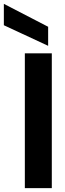

<svg xmlns="http://www.w3.org/2000/svg" viewBox="-82 -977 336 997"><path d="M47 0V-700H187V0ZM168 -739 -62 -846V-957L168 -838Z"/></svg>

Font: Host Grotesk Black
Style: Regular
Weight: 900
Designer: Doğukan Karapınar based on Poppins by Indian Type Foundry, Jonny Pinhorn
Foundry: Element Type
Version: Version 1.000; ttfautohint (v1.8.4.7-5d5b);gftools[0.9.33]